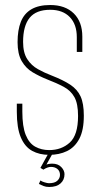

<svg xmlns="http://www.w3.org/2000/svg" viewBox="-20 -611 401 765"><path d="M176 6Q137 6 108 -10Q79 -26 63 -63.5Q47 -101 47 -166V-198Q52 -198 58 -198Q64 -198 69 -198V-166Q69 -107 82.5 -73.5Q96 -40 120.5 -26.5Q145 -13 176 -13Q225 -13 258 -43Q291 -73 291 -149Q291 -198 276.5 -224Q262 -250 234 -265Q206 -280 167 -295Q137 -307 110 -323Q83 -339 66.5 -367.5Q50 -396 50 -443Q50 -491 63 -524Q76 -557 105 -574Q134 -591 180 -591Q240 -591 274 -557.5Q308 -524 308 -465V-404Q303 -404 297.5 -404Q292 -404 286 -404V-463Q286 -514 258 -543Q230 -572 180 -572Q124 -572 98 -540Q72 -508 72 -444Q72 -401 88.5 -375.5Q105 -350 131 -335.5Q157 -321 186 -310Q232 -292 260 -273.5Q288 -255 301 -227Q314 -199 314 -150Q314 -92 296 -58Q278 -24 247 -9Q216 6 176 6ZM176 134Q163 134 153 130Q143 126 135 122L141 108Q146 112 157.5 115.5Q169 119 175 119Q198 119 208.5 109Q219 99 219 86Q219 71 209 62.5Q199 54 183 54Q176 54 168 57Q160 60 153 65L141 58L173 0H190L162 50L157 49Q164 44 172.5 42.5Q181 41 188 41Q211 41 224 54.5Q237 68 237 83Q237 106 221 120Q205 134 176 134Z"/></svg>

Font: Alumni Sans Thin
Style: Regular
Weight: 100
Designer: Robert E. Leuschke
Foundry: Robert E. Leuschke
Version: Version 1.018